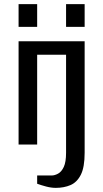

<svg xmlns="http://www.w3.org/2000/svg" viewBox="-20 -700 500 930"><path d="M250 210Q228 210 203.5 203.5Q179 197 160 190V150H230Q245 150 261.5 141Q278 132 289 108.5Q300 85 300 40V-435H160V0H70V-500H390V40Q390 110 371.5 146.5Q353 183 321.5 196.5Q290 210 250 210ZM70 -570V-680H160V-570ZM300 -570V-680H390V-570Z"/></svg>

Font: Cuprum
Style: Regular
Weight: 400
Designer: Jovanny Lemonad
Foundry: Jovanny Lemonad
Version: Version 3.000